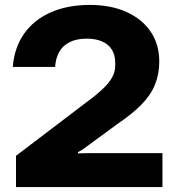

<svg xmlns="http://www.w3.org/2000/svg" viewBox="-20 -760 715 780"><path d="M45 0V-127L362 -368Q392 -392 411 -412.5Q430 -433 439 -452.5Q448 -472 448 -493V-507Q448 -537 434 -559Q420 -581 394 -592Q368 -603 332 -603Q292 -603 263.5 -589Q235 -575 220.5 -549Q206 -523 204 -488H32Q38 -566 77.5 -622.5Q117 -679 185.5 -709.5Q254 -740 345 -740Q430 -740 493.5 -711.5Q557 -683 592 -631.5Q627 -580 627 -510Q627 -459 609.5 -416Q592 -373 554.5 -335Q517 -297 458 -257L316 -153L297 -142V-137L345 -138H640V0Z"/></svg>

Font: Hubot Sans SemiExpanded
Style: Bold
Weight: 700
Width: 6
Designer: Deni Anggara
Foundry: GitHub, Inc., Subsidiary of Microsoft Corporation
Version: Version 2.000